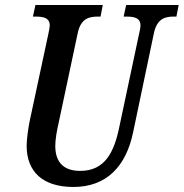

<svg xmlns="http://www.w3.org/2000/svg" viewBox="-20 -734 731 764"><path d="M272 10C404 10 482 -72 510 -209L592 -600C604 -660 637 -668 671 -668H682L691 -714H482L472 -668H482C515 -668 539 -663 539 -632C539 -626 537 -613 534 -602L455 -230C434 -127 397 -54 299 -54C235 -54 200 -87 200 -153C200 -180 206 -213 214 -248L289 -601C301 -660 334 -668 369 -668H380L389 -714H121L111 -668H121C154 -668 178 -663 178 -632C178 -626 176 -617 172 -597L98 -252C93 -228 86 -180 86 -154C86 -50 151 10 272 10Z"/></svg>

Font: Noto Serif Condensed Semi
Style: Italic
Weight: 600
Width: 3
Italic angle: -12°
Designer: Monotype Design Team
Foundry: Monotype Imaging Inc.
Version: Version 1.901